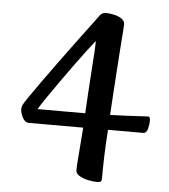

<svg xmlns="http://www.w3.org/2000/svg" viewBox="-50 -697 666 755"><g transform="rotate(5 283.5 -319.5)"><path d="M360 13Q343 13 323.5 8.5Q304 4 290 -4.5Q276 -13 276 -27Q276 -44 280 -90.5Q284 -137 288 -195H73Q58 -195 48.5 -213.5Q39 -232 39 -246Q39 -250 39.5 -253.5Q40 -257 42 -262Q45 -269 63.5 -296Q82 -323 109.5 -361.5Q137 -400 168 -442.5Q199 -485 229 -525.5Q259 -566 282 -596.5Q305 -627 315 -641Q324 -652 337 -652Q353 -652 370.5 -648Q388 -644 400.5 -635.5Q413 -627 413 -613Q413 -609 411 -582Q409 -555 406 -514.5Q403 -474 400 -427.5Q397 -381 394 -335.5Q391 -290 389 -254Q453 -256 490.5 -258.5Q528 -261 539 -261Q547 -261 547 -245Q547 -231 542.5 -213Q538 -195 524 -195H386Q382 -139 380.5 -93.5Q379 -48 379 -3Q379 6 376 9.5Q373 13 360 13ZM103 -252H291Q293 -287 295.5 -330Q298 -373 301 -415.5Q304 -458 306 -491Q308 -524 308 -539Q298 -527 277 -499.5Q256 -472 230 -436Q204 -400 178.5 -364Q153 -328 132.5 -298Q112 -268 103 -252Z"/></g></svg>

Font: BriemHand
Style: Regular
Weight: 400
Designer: Gunnlaugur SE Briem, Eben Sorkin
Foundry: Sorkin Type
Version: Version 1.001; ttfautohint (v1.8.4.7-5d5b)